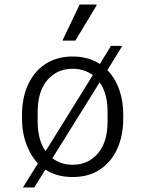

<svg xmlns="http://www.w3.org/2000/svg" viewBox="-20 -770 640 846"><path d="M300 10Q229 10 180 -23L131 56H81L147 -50Q121 -78 104 -116Q77 -174 77 -248V-263Q77 -339 103.5 -397Q130 -455 180 -488Q230 -521 300 -521Q370 -521 420 -488L469 -568H519L453 -461Q480 -434 497 -396Q523 -338 523 -263V-248Q523 -172 496.5 -114Q470 -56 420.5 -23Q371 10 300 10ZM300 -44Q368 -44 411 -93.5Q454 -143 454 -235V-276Q454 -359 419 -407L211 -73Q248 -44 300 -44ZM181 -104 389 -439Q351 -467 300 -467Q232 -467 189 -417.5Q146 -368 146 -276V-235Q146 -152 181 -104ZM255 -591 331 -750H405L406 -747L312 -591Z"/></svg>

Font: Chivo Mono Medium ExtraLight
Style: Regular
Weight: 250
Monospace: yes
Version: Version 1.008